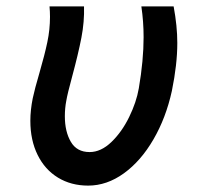

<svg xmlns="http://www.w3.org/2000/svg" viewBox="-20 -570 640 601"><path d="M75 -192Q75 -225 82.5 -262.5Q88.5 -291 103.5 -342Q120 -399 128.2 -438.2Q136.5 -477.5 136.5 -517.5Q136.5 -533.5 135 -550H243Q244.5 -502.5 234.8 -452Q225 -401.5 206 -331Q191 -276 187.5 -254.5Q183 -231.5 183 -206Q183 -158 201.8 -126Q220.5 -94 260.5 -94Q296 -94 328.8 -125.5Q361.5 -157 384.2 -203.5Q407 -250 414.5 -293.5Q429.5 -381 429.5 -453.5Q429.5 -502.5 422.5 -550H523.5Q535 -488.5 535 -435.5Q535 -368.5 518 -285.5Q499.5 -201 460.2 -133.5Q421 -66 367.8 -27.5Q314.5 11 256 11Q202.5 11 161.5 -14Q120.5 -39 97.8 -85Q75 -131 75 -192Z"/></svg>

Font: JuliaMono
Style: Bold Italic
Weight: 700
Italic angle: -9°
Monospace: yes
Designer: cormullion
Foundry: corm
Version: Version 0.057; ttfautohint (v1.8.4)